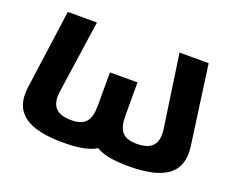

<svg xmlns="http://www.w3.org/2000/svg" viewBox="-119 -940 1411 1159"><g transform="rotate(20 587.0 -360.5)"><path d="M321.7 -736H134.6L64.5 -226C41.5 -56 150.5 15 376.3 15C476.1 15 542.9 2.3 587.8 -25.9C632.6 1.6 699.1 14 797.7 14C1023.5 14 1132.5 -57 1109.5 -227L1039.4 -736H852.3L919.9 -270C934.4 -169 887.2 -130 797.7 -130C708.2 -130 675.5 -169 675.5 -270V-480H498.5V-269C498.5 -168 465.8 -129 376.3 -129C286.8 -129 239.6 -168 254.1 -269Z"/></g></svg>

Font: Hussar
Style: BdSuprExt
Weight: 700
Foundry: Cannot Into Space Fonts
Version: Version 2.00